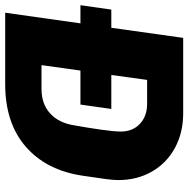

<svg xmlns="http://www.w3.org/2000/svg" viewBox="-22 -713 726 740"><g transform="rotate(90 341.0 -343.0)"><path d="M665 -436Q665 -417 661 -387Q657 -357 648 -297Q627 -158 536 -79Q445 0 295 0H20L61 -290H-9L8 -409H78L117 -686H408Q482 -686 540.5 -654.5Q599 -623 632 -566Q665 -509 665 -436ZM478 -446Q478 -491 448.5 -519Q419 -547 371 -547H279L260 -409H391L374 -290H243L222 -140H314Q372 -140 408.5 -173.5Q445 -207 454 -266Q464 -321 471 -371Q478 -421 478 -446Z"/></g></svg>

Font: Chivo ExtraBold Italic
Style: Regular
Weight: 800
Italic angle: -8.05°
Designer: Hector Gatti
Foundry: Omnibus-Type
Version: Version 1.007